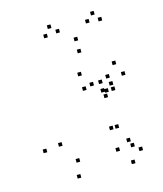

<svg xmlns="http://www.w3.org/2000/svg" viewBox="-123 -910 866 1023"><g transform="rotate(-15 310.0 -399.0)"><path d="M430.3 -182.8V-202.8H410.3V-182.8ZM461.2 -182.8V-202.8H441.2V-182.8ZM493.7 -382.3V-402.3H473.7V-382.3ZM457.3 -382.3V-402.3H437.3V-382.3ZM213.8 -61.8V-81.8H193.8V-61.8ZM145 -168.2V-188.2H125V-168.2ZM345.7 -422.5V-442.5H325.7V-422.5ZM437.8 -388V-408H417.8V-388ZM437.8 -435.3V-455.3H417.8V-435.3ZM389.8 -435.3V-455.3H369.8V-435.3ZM446.2 -355.5V-375.5H426.2V-355.5ZM490.5 -412.5V-432.5H470.5V-412.5ZM341.3 -503.7V-523.7H321.3V-503.7ZM57.5 -156V-176H37.5V-156ZM197.5 21.7V1.7H177.5V21.7ZM553.2 -34.7V-54.7H533.2V-34.7ZM502.5 -97V-117H482.5V-97ZM516 -65.5V-85.5H496V-65.5ZM566.7 -446.8V-466.8H546.7V-446.8ZM533.7 -514.2V-534.2H513.7V-514.2ZM482.2 -453.7V-473.7H462.2V-453.7ZM433.7 -63V-83H413.7V-63ZM496.3 22V2H476.3V22ZM522 -758.5V-778.5H502V-758.5ZM491 -799.5V-819.5H471V-799.5ZM454 -765.2V-785.2H434V-765.2ZM370.7 -689.2V-709.2H350.7V-689.2ZM287.7 -755.2V-775.2H267.7V-755.2ZM250 -789.5V-809.5H230V-789.5ZM218.7 -746.5V-766.5H198.7V-746.5ZM370.7 -623V-643H350.7V-623Z"/></g></svg>

Font: Monaspace Radon Dots Var
Style: Regular
Weight: 400
Designer: Riley Cran and the Lettermatic Team
Version: Version 1.100 (Monaspace Radon Dots)